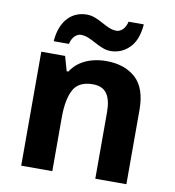

<svg xmlns="http://www.w3.org/2000/svg" viewBox="-84 -831 825 906"><g transform="rotate(10 328.5 -378.5)"><path d="M388 -556Q476 -556 529 -508.5Q582 -461 582 -356V0H433V-319Q433 -378 412 -407.5Q391 -437 345 -437Q277 -437 252 -390.5Q227 -344 227 -257V0H78V-546H192L212 -476H220Q238 -504 264 -521.5Q290 -539 322 -547.5Q354 -556 388 -556ZM127 -605Q130 -644 141.5 -672.5Q153 -701 171 -719.5Q189 -738 211.5 -747Q234 -756 260 -756Q280 -756 299.5 -748.5Q319 -741 337.5 -730.5Q356 -720 374 -712.5Q392 -705 410 -705Q425 -705 439 -718Q453 -731 459 -757H532Q526 -680 488 -643Q450 -606 399 -606Q379 -606 360 -613.5Q341 -621 322 -631.5Q303 -642 285 -649.5Q267 -657 249 -657Q234 -657 220 -644Q206 -631 200 -605Z"/></g></svg>

Font: Noto Sans Myanmar
Style: Regular
Weight: 400
Designer: Monotype Design Team
Foundry: Monotype Imaging Inc.
Version: Version 2.107